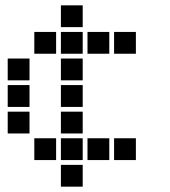

<svg xmlns="http://www.w3.org/2000/svg" viewBox="-20 -611 640 722"><path d="M210 -591Q209 -591 209 -591Q209 -591 209 -590V-510Q209 -509 209 -509Q209 -509 210 -509H290Q291 -509 291 -509Q291 -509 291 -510V-590Q291 -591 291 -591Q291 -591 290 -591ZM110 -491Q109 -491 109 -491Q109 -491 109 -490V-410Q109 -409 109 -409Q109 -409 110 -409H190Q191 -409 191 -409Q191 -409 191 -410V-490Q191 -491 191 -491Q191 -491 190 -491ZM210 -491Q209 -491 209 -491Q209 -491 209 -490V-410Q209 -409 209 -409Q209 -409 210 -409H290Q291 -409 291 -409Q291 -409 291 -410V-490Q291 -491 291 -491Q291 -491 290 -491ZM310 -491Q309 -491 309 -491Q309 -491 309 -490V-410Q309 -409 309 -409Q309 -409 310 -409H390Q391 -409 391 -409Q391 -409 391 -410V-490Q391 -491 391 -491Q391 -491 390 -491ZM410 -491Q409 -491 409 -491Q409 -491 409 -490V-410Q409 -409 409 -409Q409 -409 410 -409H490Q491 -409 491 -409Q491 -409 491 -410V-490Q491 -491 491 -491Q491 -491 490 -491ZM10 -391Q9 -391 9 -391Q9 -391 9 -390V-310Q9 -309 9 -309Q9 -309 10 -309H90Q91 -309 91 -309Q91 -309 91 -310V-390Q91 -391 91 -391Q91 -391 90 -391ZM210 -391Q209 -391 209 -391Q209 -391 209 -390V-310Q209 -309 209 -309Q209 -309 210 -309H290Q291 -309 291 -309Q291 -309 291 -310V-390Q291 -391 291 -391Q291 -391 290 -391ZM10 -291Q9 -291 9 -291Q9 -291 9 -290V-210Q9 -209 9 -209Q9 -209 10 -209H90Q91 -209 91 -209Q91 -209 91 -210V-290Q91 -291 91 -291Q91 -291 90 -291ZM210 -291Q209 -291 209 -291Q209 -291 209 -290V-210Q209 -209 209 -209Q209 -209 210 -209H290Q291 -209 291 -209Q291 -209 291 -210V-290Q291 -291 291 -291Q291 -291 290 -291ZM10 -191Q9 -191 9 -191Q9 -191 9 -190V-110Q9 -109 9 -109Q9 -109 10 -109H90Q91 -109 91 -109Q91 -109 91 -110V-190Q91 -191 91 -191Q91 -191 90 -191ZM210 -191Q209 -191 209 -191Q209 -191 209 -190V-110Q209 -109 209 -109Q209 -109 210 -109H290Q291 -109 291 -109Q291 -109 291 -110V-190Q291 -191 291 -191Q291 -191 290 -191ZM110 -91Q109 -91 109 -91Q109 -91 109 -90V-10Q109 -9 109 -9Q109 -9 110 -9H190Q191 -9 191 -9Q191 -9 191 -10V-90Q191 -91 191 -91Q191 -91 190 -91ZM210 -91Q209 -91 209 -91Q209 -91 209 -90V-10Q209 -9 209 -9Q209 -9 210 -9H290Q291 -9 291 -9Q291 -9 291 -10V-90Q291 -91 291 -91Q291 -91 290 -91ZM310 -91Q309 -91 309 -91Q309 -91 309 -90V-10Q309 -9 309 -9Q309 -9 310 -9H390Q391 -9 391 -9Q391 -9 391 -10V-90Q391 -91 391 -91Q391 -91 390 -91ZM410 -91Q409 -91 409 -91Q409 -91 409 -90V-10Q409 -9 409 -9Q409 -9 410 -9H490Q491 -9 491 -9Q491 -9 491 -10V-90Q491 -91 491 -91Q491 -91 490 -91ZM210 9Q209 9 209 9Q209 9 209 10V90Q209 91 209 91Q209 91 210 91H290Q291 91 291 91Q291 91 291 90V10Q291 9 291 9Q291 9 290 9Z"/></svg>

Font: Doto Black ExtraBold
Style: Regular
Weight: 800
Monospace: yes
Version: Version 1.000